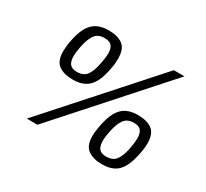

<svg xmlns="http://www.w3.org/2000/svg" viewBox="-142 -914 1226 1141"><g transform="rotate(30 471.5 -343.0)"><path d="M145 0 758 -686H831L218 0ZM266 -337Q203 -337 167.5 -363Q132 -389 132 -455Q132 -469 133.5 -485Q135 -501 138 -519Q150 -587 171.5 -625.5Q193 -664 226 -681Q259 -698 304 -698Q368 -698 402.5 -672Q437 -646 437 -580Q437 -566 436 -550.5Q435 -535 431 -516Q420 -449 399 -410Q378 -371 345 -354Q312 -337 266 -337ZM668 12Q606 12 570 -14Q534 -40 534 -106Q534 -120 536 -136.5Q538 -153 541 -171Q553 -238 574 -276.5Q595 -315 628 -332Q661 -349 706 -349Q770 -349 805 -323Q840 -297 840 -231Q840 -217 838.5 -200.5Q837 -184 833 -165Q821 -99 800 -60Q779 -21 746.5 -4.5Q714 12 668 12ZM263 -389Q311 -389 332 -421Q353 -453 363 -512Q366 -526 367.5 -537.5Q369 -549 370 -558.5Q371 -568 371 -576Q371 -611 356.5 -628.5Q342 -646 307 -646Q261 -646 239.5 -614Q218 -582 207 -523Q205 -509 203 -498Q201 -487 200.5 -478Q200 -469 200 -460Q200 -425 214.5 -407Q229 -389 263 -389ZM665 -40Q713 -40 734.5 -72Q756 -104 766 -163Q769 -177 770 -188.5Q771 -200 772 -209.5Q773 -219 773 -227Q773 -262 758.5 -279.5Q744 -297 710 -297Q664 -297 642 -265Q620 -233 609 -173Q607 -160 605 -148.5Q603 -137 602.5 -128.5Q602 -120 602 -111Q602 -76 616.5 -58Q631 -40 665 -40Z"/></g></svg>

Font: Archivo SemiBold Light
Style: Italic
Weight: 300
Italic angle: -10°
Version: Version 2.001